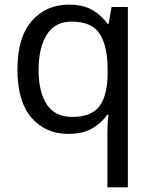

<svg xmlns="http://www.w3.org/2000/svg" viewBox="-20 -566 655 826"><path d="M442 11Q442 -7 443 -31Q444 -55 447 -72H441Q418 -38 377.5 -14Q337 10 273 10Q176 10 115.5 -59.5Q55 -129 55 -267Q55 -405 116.5 -475.5Q178 -546 276 -546Q339 -546 379 -522Q419 -498 443 -463H447L460 -536H530V240H442ZM290 -63Q373 -63 407.5 -108.5Q442 -154 443 -248V-266Q443 -368 409 -420.5Q375 -473 288 -473Q216 -473 181 -416.5Q146 -360 146 -265Q146 -170 181.5 -116.5Q217 -63 290 -63Z"/></svg>

Font: Noto Sans Shavian
Style: Regular
Weight: 400
Designer: Monotype Design Team
Foundry: Monotype Imaging Inc.
Version: Version 2.001; ttfautohint (v1.8.4.7-5d5b)